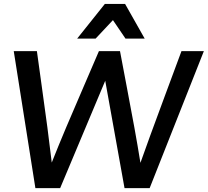

<svg xmlns="http://www.w3.org/2000/svg" viewBox="-20 -976 1078 996"><path d="M380.4 -775.9 523.9 -955.6H628.9L730.5 -775.9H630.9L565.9 -871.6L476.1 -775.9ZM163.6 0 51.3 -710.9H171.4Q179.2 -651.4 196.3 -530.8Q213.4 -410.2 225.8 -315.2Q238.3 -220.2 248.5 -132.8Q283.2 -220.2 323.7 -316.2Q364.3 -412.1 415.5 -530.3Q466.8 -648.4 493.2 -710.9H602.5Q612.8 -654.8 636.5 -531.2Q660.2 -407.7 677.2 -313.7Q694.3 -219.7 708.5 -131.3Q749 -246.6 829.3 -462.6Q909.7 -678.7 921.4 -710.9H1037.6L756.3 0H626L525.9 -557.1L292 0Z"/></svg>

Font: Muli
Style: Semi-BoldItalic
Weight: 600
Italic angle: -7°
Designer: Vernon Adams
Foundry: newtypography
Version: Version 2.0; ttfautohint (v1.00rc1.2-2d82) -l 8 -r 50 -G 200